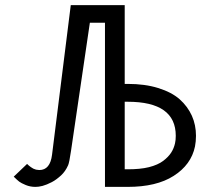

<svg xmlns="http://www.w3.org/2000/svg" viewBox="-20 -731 820 751"><path d="M467.8 0H479.5C554.2 0 614.3 -14.2 659.2 -43C704.6 -71.8 732.9 -110.4 742.7 -158.2C745.1 -170.9 746.6 -184.6 746.6 -199.7C746.6 -228 741.2 -254.4 730.5 -278.3C719.7 -302.2 703.6 -324.2 682.6 -342.8C661.6 -361.3 633.3 -376 598.6 -386.7C564 -397.5 524.4 -402.8 479.5 -402.8H467.8V-710.9H256.8L183.6 -126C178.7 -85.9 162.1 -65.9 133.8 -65.9L121.1 -67.4L110.4 -71.3L101.1 -77.1L93.3 -83L85.9 -89.8L33.7 -40C43 -31.2 49.8 -24.4 55.2 -20.5C60.5 -16.6 68.8 -12.2 80.6 -7.3C92.3 -2.4 105 0 118.7 0C126.5 0 135.7 -1 146.5 -3.9C157.2 -6.8 169.4 -11.7 182.6 -18.6C195.8 -25.4 207.5 -34.7 218.8 -44.9C230 -55.2 239.3 -68.4 246.6 -85C249.5 -91.8 253.4 -110.4 257.8 -141.1L331.5 -642.1H390.6V0ZM467.8 -68.8V-333H479.5C605 -333 667.5 -288.6 667.5 -199.7C667.5 -188.5 666.5 -178.7 664.6 -170.4C661.6 -157.2 656.7 -145 649.4 -133.8C642.1 -122.6 631.8 -111.8 618.2 -101.6C604.5 -91.3 585.9 -83 562.5 -77.1C539.1 -71.3 511.2 -68.8 479.5 -68.8Z"/></svg>

Font: Tuffy
Style: Regular
Weight: 500
Designer: Thatcher Ulrich, Karoly Barta and Michael Everson
Version: Version 001.270